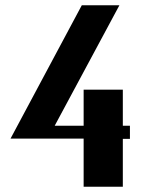

<svg xmlns="http://www.w3.org/2000/svg" viewBox="-20 -710 574 730"><path d="M474 -232V-182H447V0H298V-183H20L291 -690H434L188 -232H298V-369H447V-232Z"/></svg>

Font: Trochut
Style: Bold
Weight: 700
Designer: Andreu Balius
Foundry: Andreu Balius
Version: Version 1.001